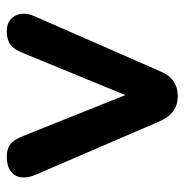

<svg xmlns="http://www.w3.org/2000/svg" viewBox="-9 -528 545 567"><g transform="rotate(-90 263.5 -244.5)"><path d="M263 8Q238 8 219.5 -5Q201 -18 189 -45L30 -414Q21 -436 23.5 -455Q26 -474 41.5 -485.5Q57 -497 84 -497Q107 -497 121 -486.5Q135 -476 146 -447L281 -110H251L390 -448Q401 -476 415.5 -486.5Q430 -497 455 -497Q477 -497 490 -485.5Q503 -474 506 -455.5Q509 -437 499 -415L337 -45Q326 -18 307.5 -5Q289 8 263 8Z"/></g></svg>

Font: Nunito ExtraLight
Style: Bold
Weight: 700
Version: Version 3.602